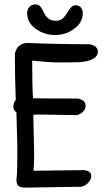

<svg xmlns="http://www.w3.org/2000/svg" viewBox="-20 -857 482 877"><path d="M358 -797Q358 -755 319.5 -726Q281 -697 232 -697Q183 -697 143.5 -725Q104 -753 104 -798Q104 -814 114.5 -825.5Q125 -837 143 -837Q161 -837 171.5 -816.5Q182 -796 187 -787.5Q192 -779 204 -770.5Q216 -762 235.5 -762Q255 -762 267 -773Q279 -784 293.5 -808.5Q308 -833 324 -833Q340 -833 349 -823Q358 -813 358 -797ZM55 -344Q41 -353 41 -370Q41 -387 52 -401Q48 -501 48 -612Q54 -636 66.5 -647Q79 -658 103 -661Q235 -655 389 -655Q427 -647 427 -622Q427 -580 345 -573Q323 -572 297 -572H232Q213 -572 127 -580Q127 -455 131 -408Q184 -407 335 -407Q371 -400 371 -374.5Q371 -349 342 -335Q339 -333 331 -331L158 -334Q142 -334 132 -332L136 -160Q136 -102 133 -77L365 -80Q397 -75 397 -53Q397 -38 383.5 -23Q370 -8 352 -4L96 0Q73 0 64 -8.5Q55 -17 55 -37Q59 -65 59 -127V-197Z"/></svg>

Font: Patrick Hand
Style: Regular
Weight: 400
Designer: Patrick Wagesreiter
Foundry: Patrick Wagesreiter
Version: Version 1.003;PS 001.003;hotconv 1.0.70;makeotf.lib2.5.58329